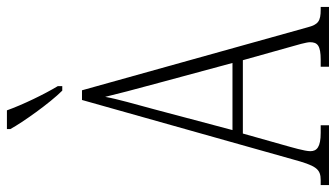

<svg xmlns="http://www.w3.org/2000/svg" viewBox="-229 -743 971 555"><g transform="rotate(-90 256.5 -465.5)"><path d="M272 -771H285V-784C262 -822 231 -886 215 -931H161V-921C180 -886 236 -807 272 -771ZM-1 0H172V-24H150C109 -24 97 -35 97 -54C97 -70 108 -107 115 -132L148 -249H360L397 -117C404 -93 412 -65 412 -55C412 -33 402 -24 361 -24H341V0H514V-24H506C473 -24 463 -31 455 -62L273 -714H245L74 -107C55 -37 46 -24 13 -24H-1ZM158 -279 218 -505C233 -561 248 -612 254 -647C262 -613 275 -564 295 -490L352 -279Z"/></g></svg>

Font: Noto Serif Lao ExtraCondensed ExtraLight
Style: Regular
Weight: 200
Width: 2
Designer: Monotype Design Team
Foundry: Monotype Imaging Inc.
Version: Version 2.003